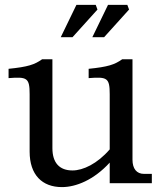

<svg xmlns="http://www.w3.org/2000/svg" viewBox="-20 -748 670 784"><path d="M194 -143V-506H152C121 -484 94 -475 15 -467V-429C91 -435 101 -430 101 -363V-129C101 -34 152 16 233 16C290 16 363 -13 428 -84V0H600V-38H568C538 -38 521 -59 521 -96V-506H479C448 -484 421 -475 342 -467V-429C418 -435 428 -430 428 -363V-138C377 -79 319 -52 276 -52C223 -52 194 -83 194 -143ZM228 -596H276L378 -709L371 -728H292ZM357 -596H405L507 -709L500 -728H421Z"/></svg>

Font: LT Superior Serif Medium
Style: Regular
Weight: 500
Designer: Daniel Lyons
Foundry: LyonsType
Version: Version 2.120;FEAKit 1.0